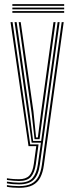

<svg xmlns="http://www.w3.org/2000/svg" viewBox="-20 -707 350 929"><path d="M72 201.8Q56.2 201.8 40.8 200.5Q25.2 199.2 13.5 196.8V188.5Q26.8 191 42.1 192.2Q57.5 193.5 72 193.5Q109.2 193.5 131.8 181.9Q154.2 170.2 166 147.5Q177.8 124.8 182.5 91.5L278.5 -600H288.2L192.2 92.8Q187.5 127.2 175 151.6Q162.5 176 138.1 188.9Q113.8 201.8 72 201.8ZM72 168.8Q60.5 168.8 45.5 167.5Q30.5 166.2 13.5 163.8V155.5Q31.8 158.5 47 159.4Q62.2 160.2 72 160.2Q105.2 160.2 121.8 142.9Q138.2 125.5 143.8 85.5L155.5 0H118L31 -600H40.8L126.2 -8.2H166.5L153.5 87.2Q147.8 127.2 130.1 148Q112.5 168.8 72 168.8ZM72 185.2Q58.8 185.2 43.5 184Q28.2 182.8 13.5 180.2V171.8Q29.2 174.2 44.4 175.5Q59.5 176.8 72 176.8Q118.2 176.8 137.8 154Q157.2 131.2 163.2 88.5L178 -16.8H133.2L115.2 -146.8L50.5 -600H60.5L124 -153.8L140.2 -25.2H179.2L258.8 -600H268.5L172.8 89.8Q166 139.8 143 162.5Q120 185.2 72 185.2ZM147.2 -33.5 132.8 -161 70.5 -600H80.2L141.8 -168.2L154.5 -41.8H163.2L179.2 -167L238.8 -600H248.8L187.5 -155L171.5 -33.5ZM39.8 -678.5V-687H290.5V-678.5ZM39.8 -645V-653.5H290.5V-645ZM39.8 -661.8V-670.2H290.5V-661.8Z"/></svg>

Font: Big Shoulders Inline Text ExtraLight
Style: Regular
Weight: 250
Version: Version 2.002